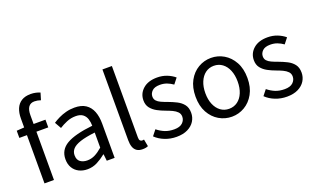

<svg xmlns="http://www.w3.org/2000/svg" viewBox="-79 -1139 2567 1567"><g transform="rotate(-20 1204.5 -356.0)"><path d="M95.6 0V-562.9Q95.6 -612.5 110.9 -648.7Q126.3 -684.9 157.8 -704.6Q189.2 -724.4 238 -724.4Q260.3 -724.4 281.8 -719.7Q303.3 -715 318.7 -707.7L300.6 -647.6Q272.2 -657.4 246.3 -657.4Q212.2 -657.4 195 -633.5Q177.8 -609.6 177.8 -562.6V0ZM29.6 -419.1V-481.4L99.3 -486.1H280.8V-419.1Z M466.3 12Q425.6 12 393.2 -4.3Q360.8 -20.5 342.1 -51.5Q323.4 -82.4 323.4 -126.2Q323.4 -208 395.4 -250.2Q467.4 -292.3 622.7 -309Q622.5 -339.5 614 -367Q605.5 -394.6 583.5 -411.7Q561.4 -428.9 521.9 -428.9Q480.1 -428.9 443.1 -413.4Q406 -397.9 376.9 -379L345 -435.4Q367.3 -450.4 397 -464.9Q426.7 -479.4 461.9 -488.7Q497.1 -498 536.1 -498Q595.2 -498 632.4 -473.3Q669.6 -448.6 687.2 -403.6Q704.8 -358.6 704.8 -297.7V0H636.5L630.1 -57.9H626.8Q591.7 -29.1 551.8 -8.5Q511.9 12 466.3 12ZM489.2 -56.5Q524.6 -56.5 556.1 -72.3Q587.6 -88.1 622.7 -118.9V-249.9Q541 -240.4 493.3 -224.5Q445.6 -208.6 425 -185.6Q404.5 -162.7 404.5 -131.5Q404.5 -91.2 429.3 -73.8Q454.1 -56.5 489.2 -56.5Z M945.1 12Q914.2 12 894.9 -0.9Q875.6 -13.9 866.8 -38.3Q857.9 -62.7 857.9 -97.4V-712.2H940V-91.4Q940 -71.7 947.3 -64.1Q954.5 -56.5 964.5 -56.5Q968.1 -56.5 971.6 -57Q975.1 -57.5 981.1 -58.5L992.6 2.9Q984.2 7.2 972.3 9.6Q960.5 12 945.1 12Z M1240.5 12Q1186.8 12 1139.6 -6.6Q1092.4 -25.1 1059.1 -57.7L1097 -105.6Q1128.8 -79.9 1163.4 -66Q1198 -52.1 1243.2 -52.1Q1291.1 -52.1 1314.9 -74.4Q1338.7 -96.8 1338.7 -127.6Q1338.7 -152.6 1322.6 -169.2Q1306.5 -185.7 1281.6 -197.4Q1256.6 -209 1229 -219Q1192.8 -232 1160 -249.6Q1127.2 -267.3 1106.5 -293.7Q1085.8 -320.2 1085.8 -360.1Q1085.8 -418.9 1130.4 -458.5Q1175 -498.1 1253.5 -498.1Q1299.1 -498.1 1337.9 -482.8Q1376.7 -467.4 1404.6 -443.5L1366.8 -395.5Q1341.3 -413.6 1314.3 -423.8Q1287.3 -434 1254.5 -434Q1208.4 -434 1186.7 -412.8Q1165 -391.6 1165 -364.3Q1165 -341.9 1178.2 -327.3Q1191.4 -312.7 1214.7 -302Q1238 -291.4 1268.1 -280.7Q1306.1 -266.8 1340.5 -249.5Q1375 -232.1 1396.4 -204.5Q1417.8 -176.9 1417.8 -132.5Q1417.8 -93.1 1397.4 -60.3Q1377 -27.6 1337.4 -7.8Q1297.8 12 1240.5 12Z M1721.2 12Q1661.6 12 1610.1 -18.1Q1558.7 -48.1 1527.3 -105Q1495.9 -161.9 1495.9 -242.4Q1495.9 -323.5 1527.3 -380.8Q1558.7 -438 1610.1 -468Q1661.6 -498.1 1721.2 -498.1Q1780.7 -498.1 1831.9 -468Q1883 -438 1914.7 -380.8Q1946.4 -323.5 1946.4 -242.4Q1946.4 -161.9 1914.7 -105Q1883 -48.1 1831.9 -18.1Q1780.7 12 1721.2 12ZM1721.2 -56.5Q1763 -56.5 1794.8 -79.7Q1826.6 -102.9 1844 -144.8Q1861.4 -186.7 1861.4 -242.4Q1861.4 -298.1 1844 -340.3Q1826.6 -382.6 1794.8 -406.1Q1763 -429.6 1721.2 -429.6Q1679.4 -429.6 1647.9 -406.1Q1616.4 -382.6 1598.6 -340.3Q1580.9 -298.1 1580.9 -242.4Q1580.9 -186.7 1598.6 -144.8Q1616.4 -102.9 1647.9 -79.7Q1679.4 -56.5 1721.2 -56.5Z M2199.5 12Q2145.8 12 2098.6 -6.6Q2051.4 -25.1 2018.1 -57.7L2056 -105.6Q2087.8 -79.9 2122.4 -66Q2157 -52.1 2202.2 -52.1Q2250.1 -52.1 2273.9 -74.4Q2297.7 -96.8 2297.7 -127.6Q2297.7 -152.6 2281.6 -169.2Q2265.5 -185.7 2240.6 -197.4Q2215.6 -209 2188 -219Q2151.8 -232 2119 -249.6Q2086.2 -267.3 2065.5 -293.7Q2044.8 -320.2 2044.8 -360.1Q2044.8 -418.9 2089.4 -458.5Q2134 -498.1 2212.5 -498.1Q2258.1 -498.1 2296.9 -482.8Q2335.7 -467.4 2363.6 -443.5L2325.8 -395.5Q2300.3 -413.6 2273.3 -423.8Q2246.3 -434 2213.5 -434Q2167.4 -434 2145.7 -412.8Q2124 -391.6 2124 -364.3Q2124 -341.9 2137.2 -327.3Q2150.4 -312.7 2173.7 -302Q2197 -291.4 2227.1 -280.7Q2265.1 -266.8 2299.5 -249.5Q2334 -232.1 2355.4 -204.5Q2376.8 -176.9 2376.8 -132.5Q2376.8 -93.1 2356.4 -60.3Q2336 -27.6 2296.4 -7.8Q2256.8 12 2199.5 12Z"/></g></svg>

Font: Source Sans 3 Variable
Style: Regular
Weight: 200
Designer: Paul D. Hunt
Foundry: Adobe Systems Incorporated
Version: Version 3.026